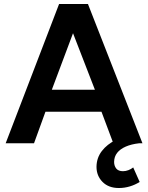

<svg xmlns="http://www.w3.org/2000/svg" viewBox="-20 -720 744 965"><path d="M8.5 0 277 -700H422L696 0H549.5L490 -158.5H208.5L151 0ZM240.5 -269H457L347 -553ZM577.5 225Q525.5 225 495.2 194.2Q465 163.5 465 118.5Q465.5 73.5 491.8 39.2Q518 5 563.2 -17.2Q608.5 -39.5 665.5 -46L680 0Q640 4.5 612 16.8Q584 29 569 48Q554 67 553.5 93.5Q553.5 113.5 564.2 127Q575 140.5 598 140.5Q612 140.5 625.5 135.2Q639 130 649.5 121.5L682 194.5Q659 209 632.2 217Q605.5 225 577.5 225Z"/></svg>

Font: Geologica Medium
Style: Regular
Weight: 500
Designer: Sindre Bremnes, Frode Helland
Foundry: Monokrom Skriftforlag AS
Version: Version 1.010;gftools[0.9.28]